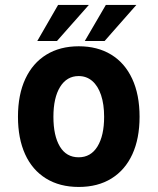

<svg xmlns="http://www.w3.org/2000/svg" viewBox="-20 -748 640 780"><path d="M53 -273.5Q53 -363.5 83 -427.8Q113 -492 168.5 -526Q224 -560 300 -560Q376 -560 431.5 -526.2Q487 -492.5 517 -428Q547 -363.5 547 -273.5Q547 -185.5 517.8 -121.5Q488.5 -57.5 433 -23Q377.5 11.5 300 11.5Q222.5 11.5 166.8 -23Q111 -57.5 82 -121.5Q53 -185.5 53 -273.5ZM403 -273.5Q403 -324.5 390.5 -361.8Q378 -399 354.8 -419Q331.5 -439 299.5 -439Q251.5 -439 224.2 -395Q197 -351 197 -273.5Q197 -196.5 223.2 -152.8Q249.5 -109 299.5 -109Q349 -109 376 -153Q403 -197 403 -273.5ZM410 -728H534L405 -581.5H324.5ZM216 -728H341L211.5 -581.5H131.5Z"/></svg>

Font: JuliaMono ExtraBold
Style: Regular
Weight: 800
Monospace: yes
Designer: cormullion
Foundry: corm
Version: Version 0.055; ttfautohint (v1.8.4)